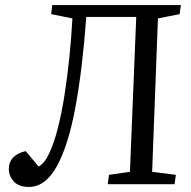

<svg xmlns="http://www.w3.org/2000/svg" viewBox="-20 -730 756 761"><path d="M520 -663H322Q307 -457 279 -305.5Q251 -154 205.5 -71.5Q160 11 94 11Q55 11 35 -10.5Q15 -32 15 -60Q15 -88 32.5 -106Q50 -124 82 -131L133 -70Q155 -81 174 -120Q193 -159 208.5 -219Q224 -279 235.5 -352Q247 -425 255 -503.5Q263 -582 267 -657L183 -674L187 -710H697L692 -674L606 -657L583 -49L677 -37L672 0H407L412 -37L495 -49Z"/></svg>

Font: Literata 36pt
Style: Italic
Weight: 400
Italic angle: -2°
Designer: Latin by Veronika Burian and Jose Scaglione. Greek by Irene Vlachou. Cyrillic by Vera Evstafieva
Foundry: TypeTogether
Version: Version 3.002